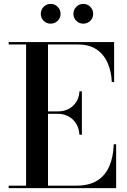

<svg xmlns="http://www.w3.org/2000/svg" viewBox="-20 -966 653 986"><path d="M24.5 0V-12.5H114V-737.5H24.5V-750H566V-545H554Q552 -598.5 533 -642.2Q514 -686 476.5 -711.8Q439 -737.5 380.5 -737.5H226.5V-12.5H370Q438.5 -12.5 480.2 -39.2Q522 -66 542 -113.8Q562 -161.5 564 -225H576.5V0ZM388 -274Q386 -307.5 370.8 -331.5Q355.5 -355.5 331.2 -368.5Q307 -381.5 278.5 -381.5H195.5V-394H278.5Q307 -394 331 -405.8Q355 -417.5 370.5 -440.5Q386 -463.5 388 -497H400.5V-274ZM408 -844.5Q386.5 -844.5 371.8 -859.2Q357 -874 357 -895Q357 -916 371.8 -931Q386.5 -946 408 -946Q429 -946 443.8 -931Q458.5 -916 458.5 -895Q458.5 -874 443.8 -859.2Q429 -844.5 408 -844.5ZM240 -844.5Q219 -844.5 204.2 -859.2Q189.5 -874 189.5 -895Q189.5 -916 204.2 -931Q219 -946 240.5 -946Q261.5 -946 276.2 -931Q291 -916 291 -895Q291 -874 276.2 -859.2Q261.5 -844.5 240 -844.5Z"/></svg>

Font: Bodoni Moda 18pt Medium
Style: Regular
Weight: 500
Designer: Owen Earl
Foundry: indestructible type
Version: Version 2.004